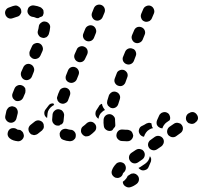

<svg xmlns="http://www.w3.org/2000/svg" viewBox="-20 -590 882 836"><path d="M544 171Q548 168 553 166Q558 165 563 165Q567 166 572 168Q576 171 579 174Q586 182 585 193Q584 203 576 210Q562 221 548 225Q538 228 529 223Q519 218 516 209Q516 207 515 205Q515 203 515 201Q523 196 529 188Q533 183 536 176Q540 174 544 171ZM521 123Q518 120 513 118Q508 116 503 116Q498 116 494 118Q489 119 486 123Q472 137 467 153Q464 163 469 172Q475 181 484 184Q489 185 494 185Q499 184 503 182Q508 179 511 175Q514 171 515 166Q516 163 521 159Q528 151 528 141Q528 131 521 123ZM636 116 627 137Q623 147 613 150Q603 154 594 150Q591 148 588 146Q585 144 583 141Q589 139 594 135L612 123Q620 117 625 110Q630 102 632 92Q632 91 633 90Q634 92 635 94Q636 95 637 97Q639 102 638 107Q638 112 636 116ZM606 69Q603 65 599 62Q595 60 590 59Q585 58 580 59Q576 60 571 63L553 75Q544 81 542 91Q540 102 546 110Q552 119 562 121Q572 123 581 117L600 104Q608 98 610 88Q612 78 606 69ZM693 31Q694 26 693 21Q692 16 689 12Q683 4 673 2Q663 0 654 6L636 19Q631 22 629 26Q626 30 625 35Q624 40 625 45Q626 49 629 54Q635 62 645 64Q655 66 664 60L683 47Q687 44 689 40Q692 36 693 31ZM553 17Q560 9 560 -1Q559 -6 557 -10Q555 -15 552 -18Q548 -22 543 -23Q539 -25 534 -25Q531 -25 529 -25Q520 -25 514 -26Q503 -27 495 -20Q488 -13 487 -3Q486 2 488 7Q489 12 493 15Q496 19 500 21Q505 24 510 24Q518 25 529 25Q532 25 535 25Q546 25 553 17ZM75 19Q83 12 84 2Q84 -3 82 -8Q81 -13 77 -17Q74 -20 70 -23Q65 -25 60 -25Q56 -25 54 -27Q46 -33 36 -32Q26 -32 19 -24Q13 -16 13 -5Q14 5 22 12Q29 18 38 21Q47 24 57 25Q67 26 75 19ZM302 18Q306 15 308 11Q310 6 310 1Q311 -9 304 -17Q297 -25 287 -25Q279 -26 273 -28Q264 -31 254 -27Q245 -23 241 -13Q239 -9 240 -4Q240 1 242 6Q244 10 247 14Q251 17 256 19Q268 24 284 25Q289 25 294 23Q299 22 302 18ZM772 -45Q769 -49 765 -52Q760 -54 755 -55Q751 -56 746 -55Q741 -54 737 -51L718 -38Q710 -32 708 -22Q706 -12 712 -3Q715 1 719 3Q723 6 728 7Q733 8 738 7Q743 6 747 3L765 -10Q774 -16 776 -26Q778 -36 772 -45ZM638 -30Q642 -31 646 -32Q644 -36 642 -39Q640 -46 639 -53Q639 -54 638 -54Q637 -54 636 -54Q631 -56 626 -55Q622 -54 617 -52Q608 -46 599 -42Q589 -38 586 -28Q582 -18 587 -9Q589 -4 593 -1Q596 2 601 4Q602 5 604 5Q605 5 607 5L611 -5Q615 -13 622 -20Q629 -26 638 -30ZM392 -52Q388 -56 384 -58Q379 -60 374 -60Q369 -60 365 -58Q360 -56 357 -53Q350 -46 343 -41Q334 -35 333 -25Q331 -15 337 -7Q340 -3 344 0Q349 3 353 4Q358 4 363 3Q368 2 372 -1Q382 -8 391 -17Q399 -24 399 -35Q399 -45 392 -52ZM171 -39Q171 -44 170 -49Q168 -54 165 -58Q158 -65 147 -66Q137 -66 129 -59Q122 -53 114 -47Q106 -41 104 -31Q103 -20 109 -12Q112 -8 116 -5Q121 -3 126 -2Q130 -1 135 -3Q140 -4 144 -7Q153 -14 163 -22Q166 -26 169 -30Q171 -34 171 -39ZM432 -42Q430 -54 431 -69Q432 -80 440 -87Q447 -93 458 -93Q468 -92 475 -84Q482 -77 481 -66Q481 -56 482 -48Q482 -45 482 -42Q481 -39 480 -37Q474 -31 470 -24Q468 -22 465 -21Q463 -20 460 -20Q450 -19 442 -25Q433 -31 432 -42ZM664 -67 673 -87Q675 -92 679 -95Q683 -99 687 -100Q692 -102 697 -102Q702 -102 706 -100Q716 -96 719 -86Q723 -76 719 -67L718 -66L705 -57Q698 -52 693 -44Q689 -38 687 -31Q684 -31 682 -32Q679 -32 676 -34Q667 -38 663 -47Q660 -57 664 -67ZM207 -69Q208 -80 209 -93Q211 -103 219 -109Q227 -116 238 -114Q243 -113 247 -111Q251 -108 254 -104Q257 -100 258 -96Q260 -91 259 -86Q258 -76 257 -67Q257 -62 255 -57Q253 -53 249 -49Q247 -49 245 -48Q241 -46 238 -43Q236 -43 235 -43Q233 -43 232 -43Q221 -43 214 -51Q207 -58 207 -69ZM837 -91Q831 -100 821 -102Q811 -103 803 -97L800 -96Q792 -90 790 -80Q788 -69 794 -61Q797 -57 801 -54Q806 -52 811 -51Q815 -50 820 -51Q825 -52 829 -55L831 -57Q840 -63 842 -73Q843 -83 837 -91ZM7 -67Q10 -62 14 -60Q18 -57 23 -56Q33 -54 42 -60Q50 -66 52 -76Q54 -85 57 -96Q59 -106 54 -115Q49 -124 39 -126Q34 -128 29 -127Q24 -126 20 -124Q16 -121 13 -117Q10 -113 8 -108Q5 -96 3 -85Q2 -80 3 -75Q4 -71 7 -67ZM396 -90Q395 -95 396 -100Q396 -104 399 -109Q404 -117 410 -126Q412 -131 416 -134Q420 -137 424 -138Q425 -129 430 -121Q433 -116 437 -111Q430 -108 425 -103Q417 -97 413 -88Q410 -81 409 -73Q409 -73 408 -74Q408 -74 407 -74Q403 -77 400 -81Q397 -85 396 -90ZM206 -127Q211 -131 216 -133Q214 -137 212 -140Q206 -140 200 -138Q194 -135 191 -130Q184 -121 178 -113Q172 -105 173 -95Q174 -84 183 -78Q183 -77 184 -77Q184 -77 185 -76Q186 -86 187 -96Q188 -105 193 -113Q198 -121 206 -127ZM449 -132Q452 -128 456 -125Q460 -121 464 -120Q474 -117 483 -122Q492 -127 495 -137Q498 -148 502 -159Q505 -169 500 -178Q495 -187 485 -190Q480 -192 475 -191Q470 -191 466 -188Q462 -186 459 -182Q455 -178 454 -174Q450 -162 447 -151Q446 -146 446 -141Q447 -136 449 -132ZM231 -152Q233 -148 237 -145Q240 -141 245 -140Q255 -136 264 -141Q274 -145 277 -155Q280 -164 284 -174Q288 -184 284 -194Q280 -203 270 -207Q260 -210 251 -206Q241 -202 238 -192Q233 -182 230 -171Q228 -167 228 -162Q229 -157 231 -152ZM35 -165Q37 -160 41 -157Q44 -153 49 -151Q58 -148 68 -152Q77 -156 81 -165L90 -186Q91 -190 91 -195Q91 -200 90 -205Q88 -209 84 -213Q81 -216 76 -218Q66 -222 57 -218Q47 -214 43 -204L35 -184Q33 -179 33 -175Q33 -170 35 -165ZM494 -217Q499 -215 504 -215Q509 -215 513 -217Q518 -219 521 -223Q525 -227 526 -231L534 -253Q538 -262 534 -272Q529 -281 520 -285Q510 -288 501 -284Q491 -280 488 -270L480 -249Q476 -239 480 -230Q485 -220 494 -217ZM281 -231Q291 -227 300 -231Q310 -235 314 -244L322 -264Q326 -274 322 -283Q318 -293 308 -297Q299 -301 289 -297Q280 -293 276 -283L268 -263Q264 -254 267 -244Q271 -235 281 -231ZM86 -243Q96 -239 105 -243Q115 -247 119 -257L127 -277Q131 -287 127 -296Q123 -306 113 -310Q109 -312 104 -312Q99 -312 94 -310Q90 -308 86 -304Q83 -301 81 -296L72 -276Q69 -266 73 -257Q77 -247 86 -243ZM516 -324Q518 -320 522 -316Q525 -313 530 -311Q540 -307 549 -311Q559 -315 563 -325L571 -346Q573 -351 573 -355Q573 -360 571 -365Q569 -370 566 -373Q562 -377 557 -378Q548 -382 538 -378Q529 -374 525 -365L516 -343Q514 -339 514 -334Q514 -329 516 -324ZM319 -321Q328 -317 338 -321Q347 -325 351 -335L360 -354Q364 -364 360 -374Q356 -383 346 -387Q337 -391 327 -387Q317 -383 314 -374L305 -354Q301 -344 305 -335Q309 -325 319 -321ZM109 -349Q111 -344 115 -341Q118 -337 123 -335Q132 -331 142 -335Q151 -338 156 -348L165 -368Q169 -377 165 -387Q161 -397 152 -401Q142 -405 133 -401Q123 -398 119 -388L110 -368Q108 -364 108 -359Q108 -354 109 -349ZM568 -404Q578 -400 587 -404Q597 -408 601 -417L610 -439Q614 -448 610 -458Q606 -467 597 -471Q587 -475 578 -472Q568 -468 564 -458L555 -437Q551 -427 555 -418Q559 -408 568 -404ZM356 -412Q366 -408 376 -412Q385 -416 389 -425L397 -445Q401 -454 397 -464Q393 -474 384 -478Q374 -482 365 -478Q355 -474 351 -464L343 -444Q339 -435 343 -425Q347 -416 356 -412ZM163 -426Q168 -424 173 -425Q177 -426 182 -428Q186 -431 189 -435Q192 -439 193 -443Q197 -456 198 -468Q200 -478 194 -486Q187 -495 177 -496Q167 -498 159 -491Q150 -485 149 -475Q148 -466 145 -456Q142 -446 148 -437Q153 -428 163 -426ZM608 -497Q612 -495 617 -495Q622 -495 627 -497Q632 -498 635 -502Q639 -505 641 -510L650 -531Q654 -540 650 -550Q646 -560 637 -564Q628 -568 618 -564Q608 -560 604 -551L595 -530Q591 -520 595 -511Q598 -501 608 -497ZM394 -502Q404 -498 413 -502Q423 -506 427 -516L435 -535Q439 -545 435 -555Q431 -564 422 -568Q412 -572 402 -568Q393 -564 389 -555L381 -535Q377 -525 381 -516Q385 -506 394 -502ZM69 -528Q72 -533 73 -537Q73 -542 72 -547Q69 -557 60 -562Q52 -568 42 -565Q36 -564 29 -561Q25 -560 18 -557Q9 -554 4 -544Q0 -535 4 -525Q5 -521 9 -517Q12 -513 17 -511Q21 -509 26 -509Q31 -509 36 -511Q47 -515 54 -517Q59 -518 63 -521Q67 -524 69 -528ZM104 -528Q98 -536 100 -546Q101 -551 103 -555Q106 -560 110 -562Q114 -565 119 -566Q124 -567 129 -566Q144 -564 155 -559Q160 -557 163 -553Q167 -550 169 -545Q170 -540 170 -535Q170 -530 168 -526Q167 -523 166 -521Q164 -519 162 -518Q154 -516 147 -511Q144 -511 141 -511Q138 -512 135 -513Q129 -516 120 -517Q110 -519 104 -528Z"/></svg>

Font: FRB American Cursive Guidelines Dashed Black
Style: Bold Italic
Weight: 900
Italic angle: -25°
Version: Version 2.0;Modular Font Editor K font №1